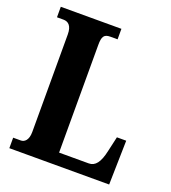

<svg xmlns="http://www.w3.org/2000/svg" viewBox="-131 -812 813 911"><g transform="rotate(20 275.5 -357.0)"><path d="M20 0H524L529 -223H482L465 -148C452 -87 431 -61 399 -61H249V-605C249 -647 258 -661 289 -661H326V-714H20V-661H53C76 -661 96 -647 96 -602V-109C96 -67 76 -53 59 -53H20Z"/></g></svg>

Font: Noto Serif Devanagari ExtraCondensed ExtraBold
Style: Regular
Weight: 800
Width: 2
Designer: Universal Thirst, Indian Type Foundry and the Monotype Design Team
Foundry: Monotype Imaging Inc.
Version: Version 2.004